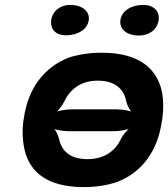

<svg xmlns="http://www.w3.org/2000/svg" viewBox="-20 -753 686 783"><path d="M77 -269 75 -259C70 -220 72 -185 78 -152C96 -58 165 10 321 10C371 10 417 3 458 -11C556 -49 623 -134 640 -259L642 -269C647 -308 647 -343 641 -376C622 -470 551 -538 395 -538C346 -538 301 -531 260 -518C161 -479 94 -394 77 -269ZM458 -307H271C249 -307 212 -301 198 -293L200 -289C215 -297 234 -322 242 -339C265 -387 307 -424 379 -424C451 -424 486 -388 495 -339C499 -322 512 -297 525 -289L527 -293C516 -301 480 -307 458 -307ZM259 -218H446C467 -218 503 -224 518 -232L516 -235C501 -227 481 -203 473 -186C451 -139 407 -104 336 -104C264 -104 231 -139 221 -186C217 -203 205 -228 192 -235L190 -232C201 -224 237 -218 259 -218ZM249 -609C297 -609 337 -633 342 -671C347 -708 314 -733 266 -733C227 -733 194 -709 189 -671C184 -632 209 -609 249 -609ZM547 -608C589 -608 622 -633 627 -671C632 -708 606 -733 564 -733C516 -733 476 -709 471 -671C466 -633 498 -608 547 -608Z"/></svg>

Font: Asimov
Style: EdgeWideIt
Weight: 500
Designer: Google
Version: Version 2.000980: 2014